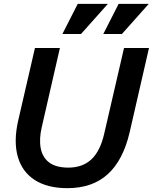

<svg xmlns="http://www.w3.org/2000/svg" viewBox="-20 -970 796 1000"><path d="M331 10Q227 10 161 -32.5Q95 -75 72.5 -154.5Q50 -234 75 -343L162 -720H292L198 -310Q183 -247 192 -198.5Q201 -150 236.5 -123.5Q272 -97 336 -97Q411 -97 457 -141Q503 -185 523 -275L626 -720H756L655 -280Q621 -135 541 -62.5Q461 10 331 10ZM402 -793H305L385 -950H542ZM615 -793H518L598 -950H755Z"/></svg>

Font: Instrument Sans SemiBold
Style: Italic
Weight: 600
Italic angle: -13°
Designer: Rodrigo Fuenzalida
Foundry: fragTYPE
Version: Version 1.000;gftools[0.9.28]